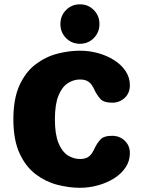

<svg xmlns="http://www.w3.org/2000/svg" viewBox="-20 -860 659 890"><path d="M350.5 10.5Q299.5 10.5 245.5 -3.5Q191.5 -17.5 145.2 -52.5Q99 -87.5 70.5 -149.5Q42 -211.5 42 -307Q42 -403 70.5 -465Q99 -527 145.2 -562Q191.5 -597 245.5 -611Q299.5 -625 350.5 -625Q393.5 -625 434.5 -613.8Q475.5 -602.5 509 -581.2Q542.5 -560 562.2 -530.5Q582 -501 582 -464.5Q582 -428.5 558 -406.2Q534 -384 500.5 -384Q460.5 -384 445 -401.8Q429.5 -419.5 419.5 -440Q413.5 -453.5 405.8 -465.2Q398 -477 385.2 -484.2Q372.5 -491.5 350.5 -491.5Q320.5 -491.5 294 -474.2Q267.5 -457 251 -416.8Q234.5 -376.5 234.5 -307Q234.5 -237.5 251 -197.2Q267.5 -157 294 -140Q320.5 -123 350.5 -123Q372.5 -123 385.2 -130.2Q398 -137.5 405.8 -149.2Q413.5 -161 419.5 -174.5Q429.5 -195 445 -212.8Q460.5 -230.5 500.5 -230.5Q534 -230.5 558 -208Q582 -185.5 582 -150Q582 -113.5 562 -83.8Q542 -54 508.5 -33Q475 -12 433.8 -0.8Q392.5 10.5 350.5 10.5ZM350.5 -657Q312.5 -657 286.2 -683.5Q260 -710 260 -748.5Q260 -787 286.2 -813.5Q312.5 -840 350.5 -840Q388.5 -840 414.8 -813.5Q441 -787 441 -748.5Q441 -710 414.8 -683.5Q388.5 -657 350.5 -657Z"/></svg>

Font: Sono Monospace ExtraBold
Style: Regular
Weight: 800
Version: Version 2.112